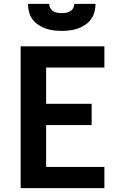

<svg xmlns="http://www.w3.org/2000/svg" viewBox="-20 -975 640 995"><path d="M87 0V-735H521V-625H219V-437H455V-327H219V-110H521V0ZM300 -815Q279 -815 258 -817.5Q237 -820 217 -827Q197 -834 179 -846Q161 -858 148.5 -875Q136 -892 130.5 -913Q125 -934 125 -955H235Q235 -944 240.5 -933.5Q246 -923 256 -917Q266 -911 277.5 -909Q289 -907 300 -907Q311 -907 322.5 -909Q334 -911 344 -917Q354 -923 359.5 -933.5Q365 -944 365 -955H475Q475 -934 469.5 -913Q464 -892 451.5 -875Q439 -858 421 -846Q403 -834 383 -827Q363 -820 342 -817.5Q321 -815 300 -815Z"/></svg>

Font: Iosevka Custom XBdEx
Style: Regular
Weight: 800
Width: 7
Monospace: yes
Designer: Belleve Invis
Foundry: Belleve Invis
Version: Version 11.2.4; ttfautohint (v1.8.4)